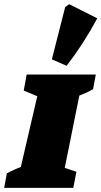

<svg xmlns="http://www.w3.org/2000/svg" viewBox="-50 -902 487 922"><path d="M-30 0 -17 -70Q0 -78 16.5 -86Q33 -94 50 -100L129 -440L64 -467L78 -544H410L397 -474Q382 -465 365.5 -457.5Q349 -450 331 -443L261 -96L317 -77L302 0ZM270 -586 199 -617 263 -868 282 -882 417 -814Q353 -694 270 -586Z"/></svg>

Font: Piazzolla SC Black
Style: Italic
Weight: 900
Italic angle: -11.3°
Designer: Juan Pablo del Peral
Foundry: Huerta Tipografica
Version: Version 1.330